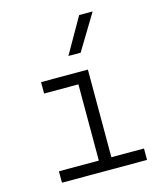

<svg xmlns="http://www.w3.org/2000/svg" viewBox="-117 -882 821 969"><g transform="rotate(-15 293.0 -397.5)"><path d="M85.9 0H530.3V-59.6H359.9V-517.6H115.2V-458H294.4V-59.6H85.9ZM282.7 -609.4H346.7L459 -794.9H388.7Z"/></g></svg>

Font: Cascadia Mono NF Light
Style: Regular
Weight: 300
Monospace: yes
Designer: Aaron Bell
Foundry: Saja Typeworks
Version: Version 2404.023